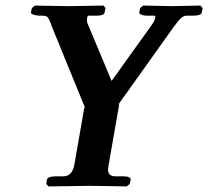

<svg xmlns="http://www.w3.org/2000/svg" viewBox="-20 -667 746 688"><path d="M246.1 -75.2 282.2 -282.2 285.2 -279.8 167 -568.8Q155.3 -603 148.9 -606.9Q143.1 -610.8 132.8 -610.8H118.2Q112.3 -611.3 106.7 -612.5Q101.1 -613.8 95.7 -616.5Q90.3 -619.1 90.8 -622.1L94.2 -638.2L105 -647Q210 -645 223.1 -645L351.1 -647L357.9 -638.2L355 -623Q353 -610.8 326.2 -610.8H296.9Q293.5 -610.8 292 -602.1Q290 -588.4 296.9 -575.2L379.9 -377L522 -575.2Q535.2 -593.8 536.1 -602.1Q537.6 -610.8 534.2 -610.8H502.9Q479 -613.3 479 -622.1L481.9 -638.2L493.2 -647Q585 -645 598.1 -645L698.2 -647L706.1 -638.2L703.1 -623Q701.7 -610.8 669.9 -610.8H648.9Q638.2 -610.8 628.2 -601.8Q618.2 -592.8 601.1 -568.8L403.8 -292L407.2 -293L369.1 -75.2Q367.2 -63.5 367.2 -61Q367.2 -47.4 373.5 -41.3Q379.9 -35.2 395 -35.2H419.9Q449.7 -35.2 448.2 -22.9L444.8 -7.8L434.1 1Q334 -1 295.9 -1L153.8 1L146 -7.8L147.9 -22.9Q150.9 -35.2 181.2 -35.2H207Q238.3 -35.2 246.1 -75.2Z"/></svg>

Font: Linux Libertine G
Style: Bold Italic
Weight: 700
Italic angle: -11.5°
Designer: Philipp H. Poll
Foundry: Philipp H. Poll
Version: Version 4.1.0